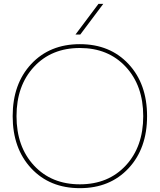

<svg xmlns="http://www.w3.org/2000/svg" viewBox="-20 -970 832 1000"><path d="M398 -790H373L493 -950H518ZM649.5 -93.5Q553 10 396 10Q239 10 142.5 -93.5Q46 -197 46 -365Q46 -533 142.5 -636.5Q239 -740 396 -740Q553 -740 649.5 -636.5Q746 -533 746 -365Q746 -197 649.5 -93.5ZM157 -108Q248 -10 396 -10Q544 -10 635 -108Q726 -206 726 -365Q726 -524 635 -622Q544 -720 396 -720Q248 -720 157 -622Q66 -524 66 -365Q66 -206 157 -108Z"/></svg>

Font: Mplus 1p Thin
Style: Regular
Weight: 250
Version: Version 1.061